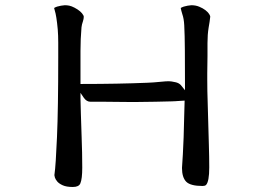

<svg xmlns="http://www.w3.org/2000/svg" viewBox="-20 -684 1040 750"><path d="M294.4 -484.9Q294.4 -531.7 298.3 -576.7V-577.1Q299.3 -587.4 304.2 -601.6Q307.1 -610.8 307.1 -617.2Q307.1 -618.2 307.1 -619.6V-620.1Q307.1 -621.1 305.7 -624Q297.4 -640.1 271.5 -653.8Q259.3 -660.2 250.5 -661.9Q241.7 -663.6 233.4 -663.6Q218.3 -662.6 203.1 -658.2Q194.8 -655.3 191.4 -652.8Q192.4 -648.9 193.8 -643.6Q200.7 -622.6 205.6 -568.8Q207.5 -545.4 207.5 -517.1V-460Q207.5 -259.8 202.6 -148.2Q197.8 -36.6 192.9 -3.4Q192.4 -2.4 192.4 -0.2Q192.4 2 194.3 9Q196.3 16.1 203.4 24.7Q210.4 33.2 225.1 39.8Q239.7 46.4 264.6 46.4Q288.1 46.4 293.9 32.2Q301.3 15.1 301.3 -29.3Q301.3 -86.9 298.8 -151.1Q296.4 -215.3 295.9 -240.2Q294.4 -281.2 294.4 -297.9V-321.3L307.6 -301.8Q318.4 -286.6 333 -286.6H382.8Q411.1 -286.6 431.2 -286.1Q463.9 -285.6 484.9 -285.6H513.7Q537.6 -285.6 588.6 -286.6Q639.6 -287.6 651.6 -288.1Q663.6 -288.6 667 -288.8Q670.4 -289.1 673.3 -289.3Q676.3 -289.6 679 -289.6Q681.6 -289.6 684.1 -290Q689 -290 701.2 -291Q699.7 -252.9 699.2 -217.8Q698.7 -182.6 697.3 -147.5L694.3 -81.5Q692.9 -50.3 690.9 -27.8Q690.9 8.8 707.5 25.9Q724.1 42.5 771.5 42.5Q780.3 42.5 784.7 38.6Q797.4 25.4 797.4 -30.3Q797.4 -69.3 795.9 -117.7Q790.5 -296.4 790 -328.1Q789.6 -359.9 789.6 -373V-397.5Q789.6 -410.2 790 -426.8Q790.5 -443.4 790.5 -464.8V-515.6Q790.5 -549.3 794.9 -575.7Q799.3 -600.1 801.3 -619.1Q800.8 -622.6 798.3 -627Q794.4 -633.3 790.5 -637.2Q786.6 -641.1 782.2 -644.5Q772.5 -651.9 758.5 -657.7Q744.6 -663.6 727.5 -663.6Q712.9 -662.6 697.8 -658.2Q689.5 -655.3 686 -652.8Q687.5 -643.6 692.4 -627.9Q698.2 -611.8 699.7 -585.4Q701.7 -546.9 702.1 -488.3Q702.6 -429.7 702.6 -352.5V-331.5Q688 -350.1 686 -352.1Q677.7 -360.4 665.5 -362.8Q648.4 -366.7 639.6 -366.7Q634.3 -366.7 626.5 -366.2Q569.8 -360.8 556.6 -360.8Q441.4 -356 301.8 -356H294.4Z"/></svg>

Font: Bakudai
Style: ExtraLight
Weight: 200
Version: Version 1.48